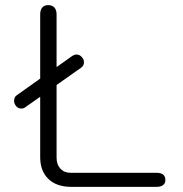

<svg xmlns="http://www.w3.org/2000/svg" viewBox="-20 -730 714 750"><path d="M626 -27Q626 -14 617 -7Q608 0 591 0H259Q201 0 169 -31Q137 -62 137 -116V-352L80 -312Q73 -306 63 -306Q49 -306 41 -318Q35 -327 35 -336Q35 -352 47 -359L137 -423V-674Q137 -691 145 -700.5Q153 -710 168 -710Q184 -710 192.5 -700.5Q201 -691 201 -674V-468L263 -512Q271 -517 279 -517Q293 -517 302 -504Q308 -497 308 -487Q308 -473 296 -465L201 -398V-114Q201 -87 216 -71Q231 -55 256 -55H591Q626 -55 626 -27Z"/></svg>

Font: Kodchasan Light
Style: Regular
Weight: 300
Version: Version 1.000; ttfautohint (v1.6)